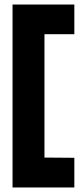

<svg xmlns="http://www.w3.org/2000/svg" viewBox="-20 -623 366 842"><path d="M306 69 175 68V-473H306V-603H35V199H306Z"/></svg>

Font: OSH Darker Grotesque Black
Style: Regular
Weight: 900
Designer: Gabriel Lam
Foundry: TypeRant
Version: Version 1.000;Glyphs 3.1.1 (3148)